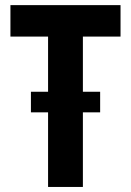

<svg xmlns="http://www.w3.org/2000/svg" viewBox="-20 -740 518 760"><path d="M170.3 0V-617.4H308.1V0ZM21.3 -595.2V-719.7H457.1V-595.2ZM102.4 -295.3V-376.8H376.4V-295.3Z"/></svg>

Font: Reddit Sans Condensed
Style: Regular
Weight: 400
Designer: Stephen Hutchings
Foundry: Reddit
Version: Version 1.014